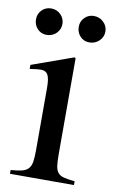

<svg xmlns="http://www.w3.org/2000/svg" viewBox="-81 -737 473 782"><g transform="rotate(10 155.5 -346.0)"><path d="M199.2 -509.8V-113.3Q199.2 -83 201.7 -64.9Q204.1 -46.9 212.9 -36.6Q221.7 -26.4 237.8 -22.5Q253.9 -18.6 282.2 -15.6V0H17.6V-15.6Q46.9 -17.6 64 -22Q81.1 -26.4 90.3 -36.6Q99.6 -46.9 102.5 -64.9Q105.5 -83 105.5 -113.3V-372.1Q105.5 -409.2 97.2 -424.3Q88.9 -439.5 69.3 -439.5Q61.5 -439.5 51.3 -438.5Q41 -437.5 30.3 -435.5L22.5 -434.6V-451.2L194.3 -512.7ZM66.4 -692.4Q89.8 -692.4 106 -676.3Q122.1 -660.2 122.1 -637.7Q122.1 -615.2 106 -599.1Q89.8 -583 65.4 -583Q43 -583 27.8 -599.1Q12.7 -615.2 12.7 -638.7Q12.7 -661.1 28.3 -676.8Q43.9 -692.4 66.4 -692.4ZM243.2 -692.4Q266.6 -692.4 283.2 -676.3Q299.8 -660.2 299.8 -637.7Q299.8 -615.2 283.2 -599.1Q266.6 -583 242.2 -583Q219.7 -583 204.6 -599.1Q189.5 -615.2 189.5 -638.7Q189.5 -661.1 205.1 -676.8Q220.7 -692.4 243.2 -692.4Z"/></g></svg>

Font: Jomolhari
Style: Regular
Weight: 400
Designer: Christopher J. Fynn
Foundry: Christopher  J.  Fynn (Karma Drubgy¸ Tenzin).
Version: Version alpha 0.003c 2006